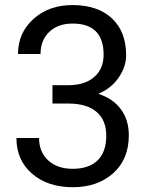

<svg xmlns="http://www.w3.org/2000/svg" viewBox="-20 -741 602 770"><path d="M190.4 -399.4H258.3Q322.3 -400.4 358.9 -433.1Q395.5 -465.8 395.5 -521.5Q395.5 -646.5 271 -646.5Q212.4 -646.5 177.5 -613Q142.6 -579.6 142.6 -524.4H52.2Q52.2 -608.9 114 -664.8Q175.8 -720.7 271 -720.7Q371.6 -720.7 428.7 -667.5Q485.8 -614.3 485.8 -519.5Q485.8 -473.1 455.8 -429.7Q425.8 -386.2 374 -364.7Q432.6 -346.2 464.6 -303.2Q496.6 -260.3 496.6 -198.2Q496.6 -102.5 434.1 -46.4Q371.6 9.8 271.5 9.8Q171.4 9.8 108.6 -44.4Q45.9 -98.6 45.9 -187.5H136.7Q136.7 -131.3 173.3 -97.7Q210 -64 271.5 -64Q336.9 -64 371.6 -98.1Q406.2 -132.3 406.2 -196.3Q406.2 -258.3 368.2 -291.5Q330.1 -324.7 258.3 -325.7H190.4Z"/></svg>

Font: Roboto
Style: Regular
Weight: 400
Designer: Google
Version: Version 2.134; 2016; ttfautohint (v1.6)